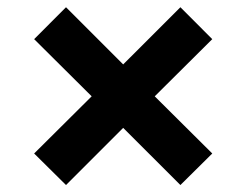

<svg xmlns="http://www.w3.org/2000/svg" viewBox="-20 -621 693 541"><path d="M76.2 -188.5 238.3 -349.6 76.2 -510.7 166 -600.6 327.1 -439.5 488.3 -600.6 578.1 -510.7 416 -349.6 578.1 -188.5 488.3 -99.6 327.1 -260.7 166 -99.6Z"/></svg>

Font: Pretendard GOV
Style: Bold
Weight: 700
Designer: Base glyphs from Inter by Rasmus Andersson; Hangeul glyphs from Noto Sans CJK(Source Han Sans) by Jang Soo-young and Kan
Foundry: Kil Hyung-jin
Version: Version 1.309